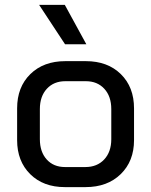

<svg xmlns="http://www.w3.org/2000/svg" viewBox="-20 -757 618 785"><path d="M50 -184V-314Q50 -401 104 -454Q158 -507 247 -507H331Q420 -507 474 -454Q528 -401 528 -314V-184Q528 -98 473.5 -45Q419 8 330 8H245Q157 8 103.5 -45Q50 -98 50 -184ZM329 -74Q377 -74 406 -105Q435 -136 435 -188V-311Q435 -363 406.5 -394Q378 -425 331 -425H247Q200 -425 171.5 -394Q143 -363 143 -311V-188Q143 -136 171 -105Q199 -74 246 -74ZM140 -737H245L333 -576H246Z"/></svg>

Font: Bai Jamjuree Medium
Style: Regular
Weight: 500
Version: Version 1.000; ttfautohint (v1.6)